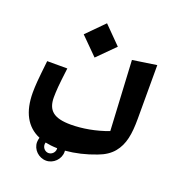

<svg xmlns="http://www.w3.org/2000/svg" viewBox="-147 -624 967 1059"><g transform="rotate(20 337.0 -94.5)"><path d="M399.9 -406.7 299.8 -507.8 199.7 -406.7 299.8 -306.6ZM498 -364.7 520 44.9C447.8 72.3 369.1 85.9 302.7 85.9C203.6 85.9 163.6 53.7 163.6 -24.4C163.6 -41.5 164.6 -62 166.5 -86.4C168.5 -110.8 172.9 -148.4 179.2 -198.7H61C54.7 -141.6 50.3 -100.6 48.3 -75.2C46.4 -49.8 45.4 -27.8 45.4 -9.3C45.4 104 85.9 179.2 165.5 212.9C162.6 223.1 161.1 232.4 161.1 240.2C161.1 282.7 198.2 319.3 242.7 319.3C285.2 319.3 322.3 282.2 322.3 239.3C322.3 235.8 322.3 233.4 321.8 231.9C380.9 226.6 439.9 212.9 499.5 189.9C538.1 175.8 567.4 156.2 587.9 131.3C628.4 82 639.2 20 639.2 -71.8V-385.7ZM240.7 275.4C221.2 275.4 204.6 258.3 204.6 238.3C204.6 235.4 205.1 231.4 206.5 226.1C227.5 230.5 251 233.4 276.9 233.9C277.3 234.9 277.3 236.3 277.3 238.3C277.3 258.3 260.3 275.4 240.7 275.4Z"/></g></svg>

Font: SG Kara SemiBold
Style: Regular
Weight: 400
Designer: Damoon Khanjanzadeh
Version: Version 1.000